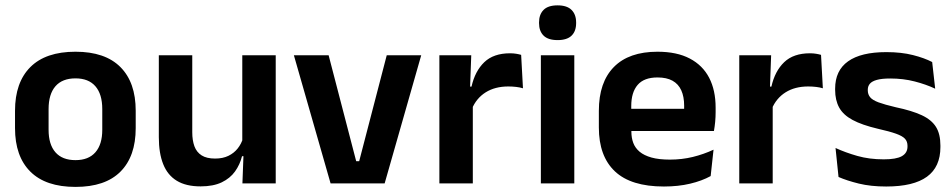

<svg xmlns="http://www.w3.org/2000/svg" viewBox="-20 -702 3646 735"><path d="M269 13.5Q155 13.5 96.2 -45Q37.5 -103.5 37.5 -211.5V-278Q37.5 -386.5 96.2 -445.2Q155 -504 269 -504Q382.5 -504 441 -445.2Q499.5 -386.5 499.5 -278V-211.5Q499.5 -103.5 441.2 -45Q383 13.5 269 13.5ZM269 -89Q319 -89 345.2 -119Q371.5 -149 371.5 -205V-284.5Q371.5 -341.5 345.2 -371.8Q319 -402 269 -402Q218.5 -402 192.2 -371.8Q166 -341.5 166 -284.5V-205Q166 -149 192.2 -119Q218.5 -89 269 -89Z M716 -490.5V-195.5Q716 -165 724.2 -142.2Q732.5 -119.5 751.8 -107.2Q771 -95 803.5 -95Q833 -95 854.5 -105.5Q876 -116 890 -133.8Q904 -151.5 910.5 -173.5L930.5 -104H906.5Q898.5 -72 879.8 -45.8Q861 -19.5 828.8 -4Q796.5 11.5 748 11.5Q692 11.5 656.8 -10Q621.5 -31.5 604.8 -73.5Q588 -115.5 588 -177V-490.5ZM1035.5 -490.5V0H908L912.5 -119L907.5 -129.5V-490.5Z M1355 -85 1460.5 -490.5H1592.5L1452.5 0H1245.5L1105 -490.5H1238L1343.5 -85Z M1786.5 -285 1754 -370.5H1785Q1798.5 -430 1834 -464Q1869.5 -498 1932.5 -498Q1945.5 -498 1956 -496.2Q1966.5 -494.5 1975 -492L1982 -364Q1971 -367.5 1956.5 -369.2Q1942 -371 1926 -371Q1875 -371 1839.2 -348.5Q1803.5 -326 1786.5 -285ZM1662 0V-490.5H1784L1778.5 -340L1790 -335.5V0Z M2050.5 0V-490.5H2178.5V0ZM2114.5 -548.5Q2078 -548.5 2060.8 -565.8Q2043.5 -583 2043.5 -613.5V-616Q2043.5 -646.5 2060.8 -664Q2078 -681.5 2114.5 -681.5Q2150.5 -681.5 2168 -664Q2185.5 -646.5 2185.5 -616V-613.5Q2185.5 -582.5 2168 -565.5Q2150.5 -548.5 2114.5 -548.5Z M2521.5 12Q2395.5 12 2334 -46Q2272.5 -104 2272.5 -214V-278Q2272.5 -387 2330 -445.5Q2387.5 -504 2497 -504Q2571 -504 2620.5 -478Q2670 -452 2694.8 -404.2Q2719.5 -356.5 2719.5 -290V-272.5Q2719.5 -254.5 2717.8 -235.8Q2716 -217 2713 -200.5H2597Q2598.5 -228 2598.8 -252.8Q2599 -277.5 2599 -297.5Q2599 -332 2588 -356.2Q2577 -380.5 2554.5 -393Q2532 -405.5 2497 -405.5Q2445.5 -405.5 2421 -377Q2396.5 -348.5 2396.5 -296V-250.5L2397 -236V-197.5Q2397 -174.5 2404.2 -155Q2411.5 -135.5 2428.5 -121.2Q2445.5 -107 2473.8 -99Q2502 -91 2544.5 -91Q2590.5 -91 2632.2 -101.2Q2674 -111.5 2711.5 -129L2700.5 -28Q2667 -9.5 2621.8 1.2Q2576.5 12 2521.5 12ZM2340.5 -200.5V-285.5H2687V-200.5Z M2934.5 -285 2902 -370.5H2933Q2946.5 -430 2982 -464Q3017.5 -498 3080.5 -498Q3093.5 -498 3104 -496.2Q3114.5 -494.5 3123 -492L3130 -364Q3119 -367.5 3104.5 -369.2Q3090 -371 3074 -371Q3023 -371 2987.2 -348.5Q2951.5 -326 2934.5 -285ZM2810 0V-490.5H2932L2926.5 -340L2938 -335.5V0Z M3372.5 12Q3313.5 12 3267.8 0.8Q3222 -10.5 3190 -24.5L3178.5 -135.5Q3216.5 -118 3262.2 -105Q3308 -92 3363 -92Q3411 -92 3432.5 -104.2Q3454 -116.5 3454 -141V-144Q3454 -160.5 3444.2 -171Q3434.5 -181.5 3410 -190.2Q3385.5 -199 3341 -209Q3279.5 -223.5 3243.8 -242.8Q3208 -262 3192.5 -290.2Q3177 -318.5 3177 -358V-362.5Q3177 -432 3226.5 -467.2Q3276 -502.5 3373 -502.5Q3430.5 -502.5 3474.8 -491.2Q3519 -480 3548.5 -464.5L3560 -362.5Q3525 -379 3481.5 -390.2Q3438 -401.5 3388 -401.5Q3355.5 -401.5 3336.8 -396.2Q3318 -391 3310 -381.5Q3302 -372 3302 -358.5V-356Q3302 -341 3310.8 -330Q3319.5 -319 3343 -310.2Q3366.5 -301.5 3409 -291.5Q3471 -278.5 3508.5 -261Q3546 -243.5 3563 -216.2Q3580 -189 3580 -145V-139Q3580 -63 3528.5 -25.5Q3477 12 3372.5 12Z"/></svg>

Font: Anek Latin Medium SemiBold
Style: Regular
Weight: 600
Version: Version 1.003